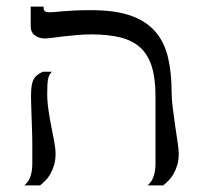

<svg xmlns="http://www.w3.org/2000/svg" viewBox="-20 -560 621 580"><path d="M147.9 -96.2Q147.9 -77.1 143.6 -62Q139.2 -46.9 132.6 -35.2Q126 -23.4 117.4 -14.9Q108.9 -6.3 101.1 0H53.7Q58.1 -3.9 62.5 -9.3Q66.9 -14.6 70.1 -22.2Q73.2 -29.8 75.4 -40.3Q77.6 -50.8 77.6 -64.9V-127Q77.6 -132.3 77.4 -143.8Q77.1 -155.3 76.7 -169.2Q76.2 -183.1 75.7 -198.5Q75.2 -213.9 74.7 -227.8Q74.2 -241.7 74 -252.4Q73.7 -263.2 73.7 -268.1Q73.7 -287.1 75.4 -299.3Q77.1 -311.5 81.3 -319.6Q85.4 -327.6 92 -332.8Q98.6 -337.9 108.9 -343.3H136.7Q127.9 -335 125.2 -321Q122.6 -307.1 122.6 -278.3Q122.6 -253.4 126.5 -227.1Q130.4 -200.7 135.3 -176.3Q140.1 -151.9 144 -131.1Q147.9 -110.4 147.9 -96.2ZM520 -96.2Q520 -77.1 515.6 -62Q511.2 -46.9 504.6 -35.2Q498 -23.4 489.5 -14.9Q481 -6.3 473.1 0H425.8Q430.2 -3.9 434.6 -9.3Q439 -14.6 442.1 -22.2Q445.3 -29.8 447.5 -40.3Q449.7 -50.8 449.7 -64.9V-269.5Q449.7 -323.2 438.5 -359.1Q427.2 -395 403.6 -416.5Q379.9 -438 343.3 -447Q306.6 -456.1 255.9 -456.1Q234.4 -456.1 212.4 -454.1Q190.4 -452.1 171.4 -450Q152.3 -447.8 137.7 -445.8Q123 -443.8 115.2 -443.8Q98.1 -443.8 85.4 -453.1Q72.8 -462.4 72.8 -481V-540H111.8V-534.7Q111.8 -529.3 115.7 -526.1Q119.6 -522.9 131.8 -522.9Q138.2 -522.9 147.5 -523.9Q156.7 -524.9 171.4 -526.1Q186 -527.3 206.5 -528.3Q227.1 -529.3 255.9 -529.3Q326.7 -529.3 373.5 -513.2Q420.4 -497.1 448.2 -465.6Q476.1 -434.1 487.3 -387.5Q498.5 -340.8 498.5 -279.8Q498.5 -260.3 502 -233.2Q505.4 -206.1 509.3 -179.2Q513.2 -152.3 516.6 -129.6Q520 -106.9 520 -96.2Z"/></svg>

Font: Arian Grqi
Style: Regular
Weight: 400
Designer: Ruben Hakobyan (Tarumian)
Foundry: Ruben Hakobyan (Tarumian)
Version: Version 1.003